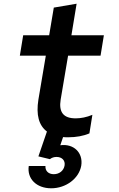

<svg xmlns="http://www.w3.org/2000/svg" viewBox="-20 -730 640 1035"><path d="M307 -193 347 -430H522L540 -540H365L393 -710L270 -689L245 -540H105L87 -430H227L187 -193C174 -111 189 -54 233 -21L187 113L249 128C259 120 271 116 285 116C314 116 333 135 328 163C323 190 300 209 270 209C241 209 223 191 225 165H135C125 233 176 285 256 285C336 285 406 232 418 163C429 94 378 43 305 53L320 9C329 10 339 10 349 10C390 10 430 3 462 -11L478 -111C447 -98 416 -92 388 -92C322 -92 296 -125 307 -193Z"/></svg>

Font: CommitMono
Style: Bold Italic
Weight: 700
Monospace: yes
Designer: Eigil Nikolajsen
Foundry: Eigil Nikolajsen
Version: Version 1.143